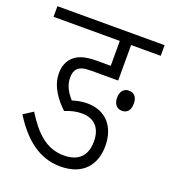

<svg xmlns="http://www.w3.org/2000/svg" viewBox="-118 -710 709 798"><g transform="rotate(20 237.0 -311.0)"><path d="M249 -238C303 -238 335 -206 335 -145C335 -82 301 -48 236 -48C161 -48 109 -96 59 -177L17 -150C74 -59 143 0 239 0C339 0 386 -61 386 -143C386 -229 338 -285 255 -285C234 -285 211 -281 190 -274C171 -296 151 -324 151 -361C151 -378 155 -392 163 -401C175 -413 190 -418 224 -418H343V-575H474V-622H0V-575H293V-465H234C174 -465 147 -453 127 -433C110 -416 101 -392 101 -363C101 -303 140 -255 175 -222C201 -233 224 -238 249 -238ZM363 -350C363 -321 378 -305 400 -305C423 -305 437 -320 437 -350C437 -377 424 -394 400 -394C377 -394 363 -377 363 -350Z"/></g></svg>

Font: Noto Sans Devanagari UI ExtraCondensed Light
Style: Regular
Weight: 300
Width: 2
Designer: Jelle Bosma - Monotype Design Team
Foundry: Monotype Imaging Inc.
Version: Version 2.004